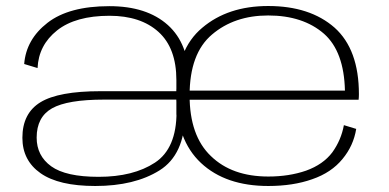

<svg xmlns="http://www.w3.org/2000/svg" viewBox="-20 -614 1296 639"><path d="M608.5 -227.5V-349Q608.5 -468 538.5 -530.8Q468.5 -593.5 344 -593.5Q209.5 -593.5 138.2 -538.2Q67 -483 60.5 -401L105 -387.5Q108.5 -464 170 -512.8Q231.5 -561.5 344.5 -561.5Q448 -561.5 507.5 -507.8Q567 -454 567 -347.5V-232.5L572 -221.5ZM297 5Q428 5 511 -47Q594 -99 596 -231.5L567.5 -241Q567.5 -120 495.8 -72.8Q424 -25.5 308 -25.5Q199 -25.5 150.5 -60.5Q102 -95.5 102 -156Q102 -224.5 153.2 -253.5Q204.5 -282.5 326.5 -282.5Q424.5 -282.5 571 -282.5V-310.5Q421.5 -310.5 314.5 -310.5Q175 -310.5 114.8 -273.8Q54.5 -237 54.5 -155.5Q54.5 -80 115 -37.5Q175.5 5 297 5ZM873 5V-26.5Q752 -26.5 682 -94.5Q611 -162 611 -296.5Q611 -436 685.5 -499Q760 -562.5 872.5 -562.5Q988.5 -562.5 1058.5 -501.5Q1125 -442.5 1128 -312.5H603V-282H1173.5Q1174.5 -291 1174.5 -300.5Q1174.5 -449.5 1093.5 -522Q1011.5 -594 872.5 -594Q738.5 -594 653 -521.5Q566.5 -449.5 566.5 -297Q566.5 -148.5 649 -71.5Q731 5 873 5ZM873 -26.5V5Q955.5 5 1019 -17.5Q1083 -39.5 1120 -85Q1156.5 -129 1165.5 -185L1124.5 -197.5Q1115.5 -148 1086 -107Q1055.5 -66.5 998.5 -46Q942 -26.5 873 -26.5Z"/></svg>

Font: Anybody Expanded ExtraLight
Style: Regular
Weight: 250
Width: 7
Version: Version 1.113;gftools[0.9.25]